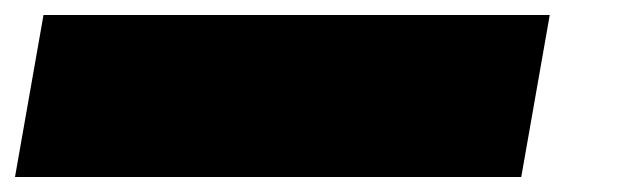

<svg xmlns="http://www.w3.org/2000/svg" viewBox="-66 22 850 256"><path d="M-46 258 -8 42H667L629 258Z"/></svg>

Font: Poppins Black
Style: Italic
Weight: 900
Italic angle: -10°
Designer: Ninad Kale (Devanagari), Jonny Pinhorn (Latin)
Foundry: Indian Type Foundry
Version: Version 3.200;PS 1.000;hotconv 16.6.54;makeotf.lib2.5.65590